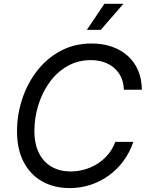

<svg xmlns="http://www.w3.org/2000/svg" viewBox="-20 -962 770 992"><path d="M340.8 9.8Q258.3 9.8 196.8 -25.4Q135.3 -60.5 101.6 -126.2Q67.9 -191.9 67.9 -283.2Q67.9 -369.1 94.7 -450.4Q121.6 -531.7 171.9 -596.4Q222.2 -661.1 293.5 -699.2Q364.7 -737.3 453.6 -737.3Q509.8 -737.3 556.9 -721.2Q604 -705.1 638.9 -674.3Q673.8 -643.6 693.1 -599.4Q712.4 -555.2 712.9 -498.5H620.1Q618.7 -535.6 605.2 -564Q591.8 -592.3 568.8 -611.8Q545.9 -631.3 515.6 -641.4Q485.4 -651.4 450.2 -651.4Q381.8 -651.4 327.6 -620.1Q273.4 -588.9 235.6 -536.1Q197.8 -483.4 177.7 -418.2Q157.7 -353 157.7 -285.6Q157.7 -217.3 181.6 -170.4Q205.6 -123.5 247.6 -99.9Q289.6 -76.2 344.2 -76.2Q381.3 -76.2 416.7 -86.2Q452.1 -96.2 483.2 -115.7Q514.2 -135.3 538.1 -163.6Q562 -191.9 575.7 -229H668.9Q649.9 -173.3 617.2 -129.4Q584.5 -85.4 540.8 -54.2Q497.1 -22.9 446.3 -6.6Q395.5 9.8 340.8 9.8ZM428.7 -807.6 519.5 -942.4H617.7L500.5 -807.6Z"/></svg>

Font: Adwaita Sans
Style: Italic
Weight: 400
Italic angle: -9.39999°
Designer: Rasmus Andersson
Foundry: rsms
Version: Version 4.001;git-9221beed3